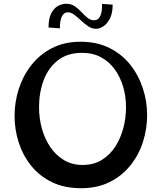

<svg xmlns="http://www.w3.org/2000/svg" viewBox="-20 -979 852 1012"><path d="M406.8 13Q319.2 13 253.6 -19Q188 -51 144.2 -105.5Q100.5 -160 78.6 -228Q56.8 -296 56.8 -368Q56.8 -441 79.1 -510.5Q101.5 -580 145.4 -636Q189.2 -692 254.4 -725.5Q319.5 -759 404.8 -759Q491.5 -759 557.1 -726Q622.8 -693 666.8 -637.5Q710.8 -582 733.1 -513Q755.5 -444 755.5 -372Q755.5 -300 733.5 -231Q711.5 -162 667.2 -107Q623 -52 558.1 -19.5Q493.2 13 406.8 13ZM414.8 -109.5Q473.2 -109.5 516.2 -135.9Q559.2 -162.2 587.8 -206.5Q616.2 -250.8 630.2 -304.5Q644.2 -358.2 644.2 -414Q644.2 -470.5 629.1 -521.8Q614 -573 585 -613.2Q556 -653.5 512.9 -677Q469.8 -700.5 413 -700.5Q334.8 -700.5 284.5 -660.6Q234.2 -620.8 210 -555.9Q185.8 -491 185.8 -414.8Q185.8 -354.5 201.2 -299.8Q216.8 -245 246.1 -202.4Q275.5 -159.8 318.1 -134.6Q360.8 -109.5 414.8 -109.5ZM295.8 -829.5 235.8 -834.2Q235.8 -879.2 249.2 -906.8Q262.8 -934.2 284.2 -946.8Q305.8 -959.2 329.5 -959.2Q355.2 -959.2 374.2 -946Q393.2 -932.8 408.9 -915.8Q424.5 -898.8 440.8 -885.5Q457 -872.2 475.5 -872.2Q498.5 -872.2 509 -895.8Q519.5 -919.2 517.5 -958.5L573.8 -954.5Q573.8 -908.8 559 -880.5Q544.2 -852.2 524.1 -839.8Q504 -827.2 487.5 -827.2Q464.5 -827.2 444.9 -840.5Q425.2 -853.8 407.2 -870.8Q389.2 -887.8 372 -901Q354.8 -914.2 337 -914.2Q316.5 -914.2 305.6 -891.1Q294.8 -868 295.8 -829.5Z"/></svg>

Font: Marhey Light
Style: Regular
Weight: 300
Designer: Nur Syamsi & Bustanul Arifin
Foundry: Namelatype
Version: Version 1.000